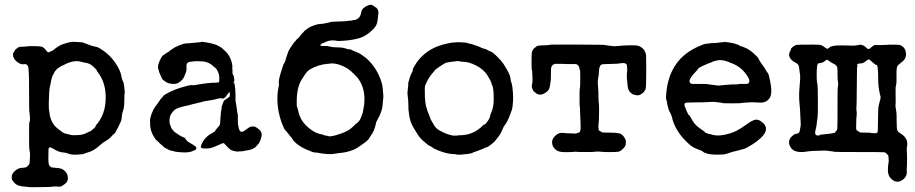

<svg xmlns="http://www.w3.org/2000/svg" viewBox="-20 -620 3869 812"><path d="M406 -413Q458 -381 485 -324Q491 -310 492 -304.5Q493 -299 494 -294.5Q495 -290 496.5 -284.5Q498 -279 500.5 -275Q503 -271 504.5 -260.5Q506 -250 506.5 -242.5Q507 -235 507.5 -232Q508 -229 507 -225Q506 -221 506 -205Q506 -168 501.5 -155Q497 -142 496.5 -137Q496 -132 495 -127Q494 -122 494 -116Q494 -110 480 -82.5Q466 -55 463 -54Q460 -53 455 -47Q442 -32 429 -25Q416 -18 404 -7Q377 19 347 26Q343 27 339 29Q331 33 306.5 34Q282 35 271 30.5Q260 26 250 25Q231 24 215 14.5Q199 5 195 4Q191 3 189 3.5Q187 4 186 6.5Q185 9 185 19Q184 55 185 66Q186 77 190 81.5Q194 86 196 87Q201 89 219 90Q247 91 260 110Q267 120 267 134.5Q267 149 254.5 158Q242 167 238 168.5Q234 170 222.5 169Q211 168 203.5 169Q196 170 193.5 170.5Q191 171 145.5 171.5Q100 172 98.5 171Q97 170 87.5 169.5Q78 169 75.5 168.5Q73 168 68 167Q47 164 36 147Q34 144 32 142Q30 140 29.5 128Q29 116 42.5 103.5Q56 91 71 90Q86 89 90 87.5Q94 86 98 81.5Q102 77 102 76.5Q102 76 103.5 74.5Q105 73 105 68.5Q105 64 105.5 63.5Q106 63 106.5 50.5Q107 38 107 33Q107 24 106 23L104 10Q103 10 103 -46.5Q103 -103 104 -103Q108 -106 106.5 -126.5Q105 -147 104 -147.5Q103 -148 103 -241Q103 -334 98 -341Q92 -351 81.5 -348.5Q71 -346 57 -355Q31 -372 36 -397Q37 -398 37.5 -397.5Q38 -397 39 -399.5Q40 -402 40 -402L43 -407Q43 -407 45 -410L48 -413Q56 -418 56 -418.5Q56 -419 58 -420Q64 -423 75 -422.5Q86 -422 90.5 -423.5Q95 -425 121 -425Q147 -425 156 -422.5Q165 -420 172.5 -410Q180 -400 182.5 -399Q185 -398 189 -400Q193 -402 195.5 -403Q198 -404 199.5 -405Q201 -406 202 -406Q203 -406 205 -407.5Q207 -409 208.5 -410.5Q210 -412 211 -412.5Q212 -413 213.5 -414.5Q215 -416 215 -416Q215 -416 216.5 -416.5Q218 -417 219 -418.5Q220 -420 223 -421.5Q226 -423 226.5 -423.5Q227 -424 231 -426Q235 -428 235.5 -429Q236 -430 258 -437Q280 -444 294 -443Q308 -442 320 -441.5Q332 -441 333 -439.5Q334 -438 338.5 -437Q343 -436 343.5 -435.5Q344 -435 347.5 -434Q351 -433 355 -431Q359 -429 364.5 -427.5Q370 -426 373 -425Q376 -424 377.5 -424Q379 -424 384 -422.5Q389 -421 390 -421.5Q391 -422 406 -413ZM385 -328Q365 -352 340 -355Q336 -355 322 -359Q293 -367 255 -348Q246 -343 244.5 -343Q243 -343 239.5 -341Q236 -339 232 -336Q217 -328 208.5 -311.5Q200 -295 199 -290Q198 -285 196.5 -280Q195 -275 196 -275Q194 -267 191.5 -256Q189 -245 188 -230.5Q187 -216 186.5 -190Q186 -164 187 -157.5Q188 -151 189 -146Q193 -98 228 -73Q231 -71 238.5 -65Q246 -59 250 -57.5Q254 -56 258.5 -54.5Q263 -53 263.5 -53.5Q264 -54 275 -50.5Q286 -47 309 -48.5Q332 -50 344.5 -57Q357 -64 358 -63Q358 -63 367 -68L368 -69Q368 -70 375 -75Q382 -80 386 -88L384 -87V-88Q429 -136 427 -215Q425 -274 394 -314Q390 -319 390.5 -320Q391 -321 385 -328Z M895 -74 900 -80Q900 -81 904 -84Q911 -92 911 -99.5Q911 -107 913 -130Q915 -153 916 -155Q917 -157 917 -162.5Q917 -168 918 -169.5Q919 -171 919 -173Q919 -175 920.5 -177Q922 -179 922 -182Q922 -185 924 -187Q926 -189 926 -192Q926 -195 947 -208Q952 -210 952 -219Q952 -228 951 -230Q950 -232 944.5 -224Q939 -216 935 -211.5Q931 -207 928.5 -205Q926 -203 926 -203.5Q926 -204 924.5 -204Q923 -204 922 -203Q921 -202 921 -203Q921 -204 914.5 -204.5Q908 -205 896.5 -201.5Q885 -198 867.5 -195.5Q850 -193 845.5 -192Q841 -191 838 -190Q835 -189 831 -188Q827 -187 818.5 -185Q810 -183 806 -182Q802 -181 795 -179.5Q788 -178 782.5 -176Q777 -174 765 -172Q728 -164 718 -155Q699 -137 697.5 -119.5Q696 -102 697.5 -98Q699 -94 701 -88.5Q703 -83 704 -80Q705 -77 712 -68.5Q719 -60 736.5 -49.5Q754 -39 756.5 -39Q759 -39 759.5 -39Q760 -39 759.5 -38Q759 -37 761 -37H762Q761 -36 762 -35Q763 -34 764 -34Q765 -34 764.5 -33Q764 -32 767 -29Q770 -26 772.5 -23Q775 -20 787 -13.5Q799 -7 805.5 -1.5Q812 4 811 4Q810 4 810 5.5Q810 7 811 7.5Q812 8 811 8Q807 9 809 11Q807 13 807 13Q807 14 806 14Q805 14 797 18Q781 26 753 24.5Q725 23 716 20Q707 17 704.5 17.5Q702 18 687.5 10.5Q673 3 673 2Q672 0 664 -6.5Q656 -13 650 -19.5Q644 -26 642.5 -26Q641 -26 632 -40Q616 -65 615 -91Q614 -117 615.5 -120Q617 -123 619 -131.5Q621 -140 622 -141Q623 -142 625 -147.5Q627 -153 627.5 -153.5Q628 -154 630.5 -159Q633 -164 634.5 -166Q636 -168 637 -169.5Q638 -171 638.5 -171Q639 -171 639 -172Q639 -173 641 -175Q643 -177 646.5 -182Q650 -187 650 -188L655 -194Q655 -195 656 -196.5Q657 -198 657 -198.5Q657 -199 660 -201.5Q663 -204 662.5 -204.5Q662 -205 666 -208.5Q670 -212 670 -213Q669 -216 693 -228.5Q717 -241 750 -251Q783 -261 791.5 -260Q800 -259 800 -259.5Q800 -260 815 -262Q830 -264 837 -265.5Q844 -267 855 -268Q875 -270 879 -270H886Q889 -270 896.5 -270.5Q904 -271 906 -273Q908 -275 907.5 -292.5Q907 -310 896 -327Q890 -336 890 -333Q890 -333 882 -340Q863 -359 834.5 -360.5Q806 -362 799 -360.5Q792 -359 781 -358Q767 -355 768.5 -339Q770 -323 766 -313.5Q762 -304 759.5 -297Q757 -290 749 -281Q733 -265 717.5 -265Q702 -265 693 -268Q684 -271 675 -278Q666 -285 666 -286Q666 -287 663.5 -291.5Q661 -296 657.5 -304.5Q654 -313 653 -315.5Q652 -318 651 -323Q650 -328 649 -328Q648 -328 648.5 -339.5Q649 -351 658.5 -369.5Q668 -388 672 -387Q673 -387 676.5 -390.5Q680 -394 680.5 -393.5Q681 -393 684 -395.5Q687 -398 687.5 -398Q688 -398 689.5 -399Q691 -400 692.5 -400.5Q694 -401 694 -401.5Q694 -402 697 -404.5Q700 -407 702 -408.5Q704 -410 711.5 -414.5Q719 -419 720 -420Q721 -421 739 -428.5Q757 -436 767.5 -436.5Q778 -437 783.5 -437.5Q789 -438 795 -438.5Q801 -439 805.5 -439.5Q810 -440 821 -441Q832 -442 832.5 -443Q833 -444 851 -441Q888 -435 904.5 -425.5Q921 -416 921 -415Q921 -414 929 -407Q955 -385 962 -347Q963 -340 962.5 -334.5Q962 -329 963 -325Q964 -321 963 -313L964 -304Q965 -305 965 -308Q965 -315 965.5 -307Q966 -299 968 -297Q968 -299 968 -302L969 -301Q969 -298 969.5 -291.5Q970 -285 970.5 -284.5Q971 -284 971 -292V-280V-282L970 -274L971 -266L972 -265Q972 -260 973.5 -254Q975 -248 976 -221V-194Q979 -179 979.5 -174Q980 -169 981 -163Q982 -157 983 -148.5Q984 -140 985 -139Q986 -138 986 -118V-97Q990 -75 992 -71Q999 -55 1016.5 -69Q1034 -83 1043 -85H1057Q1057 -85 1061.5 -82.5Q1066 -80 1066.5 -79.5Q1067 -79 1075 -73Q1091 -60 1085 -39Q1079 -18 1072.5 -11Q1066 -4 1065 -3V-2Q1050 14 1019 17Q1012 18 1009 19Q1006 20 999 20Q992 20 988.5 21Q985 22 971 19Q957 16 947.5 7Q938 -2 938.5 -2Q939 -2 935 -6Q931 -10 930 -11.5Q929 -13 926.5 -14Q924 -15 921 -14Q918 -13 916 -12Q914 -11 909.5 -9Q905 -7 900 -5Q874 8 855 8Q836 8 836 7Q836 6 834.5 6.5Q833 7 833 7Q833 7 833.5 6Q834 5 833 4.5Q832 4 830.5 4.5Q829 5 830 3Q831 0 829 0L830 -4Q839 -26 850 -37Q861 -48 866 -50.5Q871 -53 876.5 -56.5Q882 -60 884.5 -61.5Q887 -63 888 -64Q889 -65 889 -65.5Q889 -66 890 -67Q892 -68 892 -70Q892 -72 893.5 -72.5Q895 -73 895 -74ZM969 -276Q966 -271 968.5 -268.5Q971 -266 969 -275Z M1367 33Q1366 33 1365 33Q1367 33 1367 33ZM1577 -536Q1576 -514 1558 -496Q1529 -467 1500.5 -459Q1472 -451 1443.5 -448.5Q1415 -446 1408 -447Q1378 -453 1358 -443Q1355 -441 1352 -440Q1335 -435 1335 -428Q1335 -425 1349.5 -425.5Q1364 -426 1364 -425.5Q1364 -425 1369.5 -424Q1375 -423 1382.5 -421.5Q1390 -420 1400 -420Q1410 -420 1412.5 -419.5Q1415 -419 1422 -419Q1429 -419 1443.5 -414.5Q1458 -410 1458 -411Q1458 -412 1460.5 -411.5Q1463 -411 1466 -409.5Q1469 -408 1473 -406Q1499 -396 1509 -388.5Q1519 -381 1527.5 -375Q1536 -369 1553 -349Q1585 -309 1597 -259Q1599 -248 1598.5 -247Q1598 -246 1600 -229Q1602 -212 1601 -206Q1600 -200 1599 -187Q1598 -150 1577 -115Q1570 -104 1569 -94Q1564 -67 1546 -43Q1545 -41 1543 -38Q1537 -27 1525.5 -19Q1514 -11 1506 -5Q1483 12 1462.5 18Q1442 24 1436.5 24.5Q1431 25 1426 26Q1421 27 1410 28Q1399 29 1395 30Q1382 33 1363.5 31.5Q1345 30 1340 29Q1335 28 1329.5 27Q1324 26 1321 25.5Q1318 25 1311.5 25Q1305 25 1274 11.5Q1243 -2 1222 -24Q1218 -29 1218.5 -29.5Q1219 -30 1215.5 -34Q1212 -38 1210.5 -40.5Q1209 -43 1204 -48.5Q1199 -54 1194 -61Q1189 -68 1187 -69Q1183 -71 1174 -94Q1147 -163 1155 -235Q1156 -241 1156 -240Q1160 -259 1160 -262Q1156 -275 1167 -311Q1178 -347 1179.5 -348.5Q1181 -350 1182.5 -353.5Q1184 -357 1186 -361Q1188 -365 1188 -367.5Q1188 -370 1191.5 -379Q1195 -388 1196.5 -394Q1198 -400 1202.5 -408.5Q1207 -417 1209.5 -420Q1212 -423 1218.5 -433Q1225 -443 1226 -443Q1227 -443 1230.5 -448Q1234 -453 1235 -453.5Q1236 -454 1238.5 -456.5Q1241 -459 1241.5 -459Q1242 -459 1247 -465Q1252 -471 1252 -471.5Q1252 -472 1254 -474.5Q1256 -477 1256.5 -477.5Q1257 -478 1261.5 -482Q1266 -486 1265 -486.5Q1264 -487 1277.5 -497Q1291 -507 1307.5 -512.5Q1324 -518 1324 -517.5Q1324 -517 1329.5 -518Q1335 -519 1338 -519Q1341 -519 1345.5 -519.5Q1350 -520 1353.5 -521Q1357 -522 1359.5 -522.5Q1362 -523 1365 -523.5Q1368 -524 1372.5 -525Q1377 -526 1378 -527Q1379 -528 1411 -529Q1443 -530 1451 -531.5Q1459 -533 1460.5 -532.5Q1462 -532 1466.5 -533Q1471 -534 1473 -534.5Q1475 -535 1477.5 -535.5Q1480 -536 1483 -536Q1486 -536 1495 -543Q1504 -550 1506.5 -562.5Q1509 -575 1510.5 -577Q1512 -579 1514 -582Q1516 -585 1519 -587Q1522 -589 1526 -592Q1547 -605 1558 -596.5Q1569 -588 1570 -588.5Q1571 -589 1576.5 -581Q1582 -573 1580 -561Q1578 -549 1577 -536ZM1357 -47 1375 -43Q1389 -45 1391.5 -46Q1394 -47 1400 -48Q1406 -49 1407.5 -50.5Q1409 -52 1412 -52Q1415 -52 1432.5 -59Q1450 -66 1460.5 -74Q1471 -82 1479 -90.5Q1487 -99 1488 -98.5Q1489 -98 1492 -101Q1495 -106 1496 -106L1501 -111L1507 -124Q1515 -145 1515 -146V-148L1520 -177Q1527 -240 1498 -283Q1495 -289 1478.5 -305.5Q1462 -322 1457 -325Q1452 -328 1445 -333Q1415 -350 1387 -352Q1381 -352 1381 -351.5Q1381 -351 1365 -350Q1326 -347 1290 -326Q1282 -321 1275 -312Q1268 -303 1266.5 -300Q1265 -297 1259 -288Q1236 -256 1235 -197Q1235 -179 1235 -175Q1235 -171 1237 -166.5Q1239 -162 1243 -144Q1250 -116 1269 -95Q1304 -58 1339 -52Q1347 -51 1349 -49Q1351 -47 1357 -47Z M1704 -253Q1704 -253 1704 -252ZM1704 -256Q1704 -256 1704 -255ZM1707 -265 1706 -267Q1706 -268 1707 -271L1715 -298Q1717 -302 1719.5 -308Q1722 -314 1723 -315Q1724 -316 1724 -316.5Q1724 -317 1725 -320Q1726 -323 1726 -326Q1726 -329 1729 -334Q1774 -418 1877 -437Q1889 -440 1901.5 -440.5Q1914 -441 1917 -441.5Q1920 -442 1939.5 -440.5Q1959 -439 1959 -437.5Q1959 -436 1965 -435.5Q1971 -435 1971.5 -434.5Q1972 -434 1988 -429Q2004 -424 2013 -419.5Q2022 -415 2028 -414Q2034 -413 2043.5 -407.5Q2053 -402 2055 -402Q2060 -402 2076 -387Q2106 -358 2116 -339Q2117 -336 2122 -329Q2137 -303 2138.5 -291Q2140 -279 2141 -275Q2145 -268 2147 -252Q2149 -236 2149 -231Q2151 -214 2149.5 -189.5Q2148 -165 2145 -156Q2129 -110 2118.5 -96Q2108 -82 2106 -75Q2098 -55 2092 -47.5Q2086 -40 2084 -37Q2082 -34 2079 -30.5Q2076 -27 2073.5 -23.5Q2071 -20 2057 -9Q2043 2 2039 2.5Q2035 3 2026 7.5Q2017 12 2009 14.5Q2001 17 1997 19Q1993 21 1987.5 22.5Q1982 24 1976.5 27Q1971 30 1958 31Q1920 36 1911.5 33.5Q1903 31 1896.5 31.5Q1890 32 1872.5 28.5Q1855 25 1834 16.5Q1813 8 1809 4Q1805 0 1799.5 -2Q1794 -4 1788.5 -8.5Q1783 -13 1776 -19Q1758 -33 1747 -50.5Q1736 -68 1732 -75Q1718 -97 1713.5 -117.5Q1709 -138 1709.5 -140Q1710 -142 1708.5 -148.5Q1707 -155 1707 -172.5Q1707 -190 1706 -199L1703 -226ZM1935 -359Q1928 -359 1926.5 -360Q1925 -361 1918.5 -361.5Q1912 -362 1911.5 -361.5Q1911 -361 1904.5 -360.5Q1898 -360 1891.5 -359Q1885 -358 1875 -356.5Q1865 -355 1859 -351Q1853 -347 1847 -343.5Q1841 -340 1833 -334Q1825 -328 1823.5 -327Q1822 -326 1819 -322.5Q1816 -319 1812 -314Q1792 -293 1778 -258Q1776 -252 1776.5 -236Q1777 -220 1777 -219Q1776 -218 1778 -197Q1780 -176 1782 -170.5Q1784 -165 1786 -157Q1788 -149 1792.5 -139Q1797 -129 1799 -122Q1801 -115 1804.5 -110Q1808 -105 1812.5 -96Q1817 -87 1824.5 -79Q1832 -71 1850.5 -62Q1869 -53 1883 -49.5Q1897 -46 1898 -46.5Q1899 -47 1906 -46.5Q1913 -46 1915.5 -47Q1918 -48 1922 -48Q1982 -47 2024 -91Q2028 -95 2028 -94Q2029 -90 2035.5 -98.5Q2042 -107 2044 -110Q2046 -113 2047 -114.5Q2048 -116 2047.5 -116Q2047 -116 2050.5 -121.5Q2054 -127 2052.5 -127.5Q2051 -128 2056 -140Q2068 -166 2068 -197.5Q2068 -229 2066.5 -237.5Q2065 -246 2064.5 -250.5Q2064 -255 2062 -258Q2060 -261 2058 -269.5Q2056 -278 2041 -302Q2026 -326 1994.5 -342.5Q1963 -359 1935 -359Z M2683 -425Q2703 -416 2709 -399Q2710 -395 2711.5 -392.5Q2713 -390 2713 -323.5Q2713 -257 2711 -247Q2709 -237 2701 -229Q2688 -217 2678 -217Q2650 -217 2639 -239Q2634 -250 2633.5 -264Q2633 -278 2632 -281.5Q2631 -285 2631 -299Q2631 -313 2632 -316Q2633 -319 2632.5 -330.5Q2632 -342 2631 -346Q2626 -355 2609.5 -353Q2593 -351 2590 -350.5Q2587 -350 2559 -349.5Q2531 -349 2527 -348Q2514 -345 2513 -318Q2513 -307 2512.5 -306.5Q2512 -306 2511.5 -300Q2511 -294 2509 -284Q2507 -274 2509 -256.5Q2511 -239 2511 -213.5Q2511 -188 2512.5 -184.5Q2514 -181 2513.5 -142Q2513 -103 2511.5 -97Q2510 -91 2511 -79.5Q2512 -68 2513.5 -66.5Q2515 -65 2516 -68Q2521 -63 2524.5 -61Q2528 -59 2560 -59Q2603 -59 2609 -51Q2610 -50 2615 -46Q2627 -32 2627 -20.5Q2627 -9 2625 -4Q2623 1 2614 10Q2605 19 2598 21Q2591 23 2570.5 23Q2550 23 2544 23Q2532 23 2519 21.5Q2506 20 2498.5 21.5Q2491 23 2457 23Q2423 23 2418 22Q2413 21 2409.5 22Q2406 23 2376.5 23.5Q2347 24 2336 17Q2314 3 2315 -20Q2315 -33 2328 -45.5Q2341 -58 2353.5 -58Q2366 -58 2370 -57Q2374 -56 2381 -56Q2388 -56 2395 -56Q2413 -54 2418 -56Q2423 -58 2427 -59Q2431 -60 2432.5 -63Q2434 -66 2434.5 -68.5Q2435 -71 2435.5 -76Q2436 -81 2435.5 -90Q2435 -99 2435 -107Q2435 -115 2434.5 -115.5Q2434 -116 2433.5 -142Q2433 -168 2432 -168.5Q2431 -169 2431 -207.5Q2431 -246 2432 -246Q2434 -249 2434 -285Q2434 -321 2433 -329L2432 -321Q2431 -346 2415 -349Q2412 -349 2389.5 -349Q2367 -349 2359 -350Q2346 -350 2338 -350Q2316 -352 2311 -334Q2310 -331 2310 -307Q2310 -283 2309 -278.5Q2308 -274 2306.5 -261Q2305 -248 2300 -240Q2295 -232 2282 -225Q2260 -212 2241 -231L2236 -235Q2230 -245 2229 -254V-257Q2233 -275 2232 -287.5Q2231 -300 2231 -310.5Q2231 -321 2230 -323.5Q2229 -326 2228.5 -326.5Q2228 -327 2228 -356Q2228 -385 2229 -396.5Q2230 -408 2240.5 -417Q2251 -426 2253.5 -426Q2256 -426 2259.5 -427Q2263 -428 2283.5 -428.5Q2304 -429 2304 -430.5Q2304 -432 2417.5 -431.5Q2531 -431 2531.5 -430.5Q2532 -430 2548 -428Q2564 -426 2571 -425Q2578 -424 2587.5 -425Q2597 -426 2606.5 -426.5Q2616 -427 2617.5 -427.5Q2619 -428 2646.5 -428.5Q2674 -429 2683 -425Z M3041 -442Q3040 -444 3063 -440.5Q3086 -437 3095 -433Q3104 -429 3105.5 -429Q3107 -429 3106.5 -428Q3106 -427 3108 -427Q3112 -424 3112 -425Q3112 -426 3130.5 -418.5Q3149 -411 3167.5 -394Q3186 -377 3186.5 -375Q3187 -373 3189 -369.5Q3191 -366 3194 -360.5Q3197 -355 3201 -350Q3205 -345 3209.5 -338.5Q3214 -332 3215.5 -329.5Q3217 -327 3220 -321.5Q3223 -316 3227 -311.5Q3231 -307 3236 -282Q3248 -227 3236 -207Q3223 -186 3197 -186Q3187 -186 3174.5 -187Q3162 -188 3150 -187Q3138 -186 3126.5 -185.5Q3115 -185 3114 -184Q3113 -183 3075 -183Q3037 -183 3036 -184Q3035 -185 3027.5 -186Q3020 -187 3006.5 -188.5Q2993 -190 2978 -188.5Q2963 -187 2921 -187Q2879 -187 2877 -184Q2873 -177 2876 -170Q2879 -163 2885 -148Q2891 -133 2895 -133Q2897 -131 2907.5 -112Q2918 -93 2936 -80Q2954 -67 2957 -65Q2960 -63 2960 -62Q2960 -61 2964.5 -58.5Q2969 -56 2973 -55Q2981 -52 2981.5 -53Q2982 -54 2993 -50Q3014 -44 3043.5 -50Q3073 -56 3093 -66Q3113 -76 3136 -93Q3165 -114 3177.5 -114Q3190 -114 3201 -105Q3240 -76 3197 -36Q3177 -18 3164.5 -11Q3152 -4 3143.5 1.5Q3135 7 3127.5 9.5Q3120 12 3118 12Q3116 12 3113.5 13Q3111 14 3107 15Q3103 16 3093 18.5Q3083 21 3078.5 22Q3074 23 3066 26Q3058 29 3056 29.5Q3054 30 3047 32Q3040 34 3009 34Q2971 34 2953 22Q2955 20 2933 12Q2911 4 2898.5 -6.5Q2886 -17 2866 -39Q2831 -81 2822 -124Q2819 -135 2812.5 -146.5Q2806 -158 2802.5 -177Q2799 -196 2799 -196Q2795 -200 2798 -229Q2812 -371 2935 -424Q2959 -435 2967 -435Q2975 -435 2980 -436.5Q2985 -438 2999 -438Q3013 -438 3021 -440ZM2940 -265Q2975 -265 2975 -264Q2975 -263 2979 -263Q2983 -263 3018 -258Q3055 -262 3079 -263Q3105 -263 3105.5 -264Q3106 -265 3106.5 -265Q3107 -265 3110 -265Q3114 -265 3126.5 -265Q3139 -265 3142 -266Q3160 -274 3134 -308Q3110 -341 3068 -355Q3060 -358 3060 -358.5Q3060 -359 3054.5 -360.5Q3049 -362 3045 -363Q3028 -368 3011 -364Q2994 -360 2991.5 -358Q2989 -356 2981 -353.5Q2973 -351 2962.5 -346Q2952 -341 2949 -340Q2946 -339 2942 -336.5Q2938 -334 2934.5 -331.5Q2931 -329 2931 -327.5Q2931 -326 2919 -313Q2884 -276 2902 -267L2905 -265Z M3767 -171Q3770 -153 3770 -151.5Q3770 -150 3771 -146.5Q3772 -143 3772 -109Q3772 -73 3775.5 -67Q3779 -61 3788 -56Q3823 -35 3816 -1Q3814 8 3815 16Q3816 24 3816 54Q3816 84 3815 89.5Q3814 95 3815 103Q3817 122 3804 135Q3778 160 3752 139Q3736 126 3735 102L3736 80L3737 73L3738 66Q3739 67 3738.5 59Q3738 51 3738 49Q3738 47 3737 40.5Q3736 34 3734.5 34.5Q3733 35 3733 34Q3733 33 3729 29Q3725 25 3720.5 24Q3716 23 3612.5 23Q3509 23 3508 22Q3507 21 3501.5 20.5Q3496 20 3483 18Q3470 16 3459.5 17Q3449 18 3432 18Q3415 18 3408.5 19Q3402 20 3395 20.5Q3388 21 3384.5 22Q3381 23 3369 23Q3335 23 3323 2Q3311 -19 3323 -37Q3324 -39 3325.5 -40Q3327 -41 3333.5 -47Q3340 -53 3341 -52.5Q3342 -52 3345.5 -53.5Q3349 -55 3354 -56Q3361 -57 3363 -70Q3365 -83 3366 -88Q3367 -93 3366 -104Q3365 -115 3364.5 -135Q3364 -155 3361 -185Q3358 -215 3361.5 -252.5Q3365 -290 3364 -299.5Q3363 -309 3361.5 -319Q3360 -329 3360 -330.5Q3360 -332 3359 -337Q3358 -348 3346 -354Q3320 -367 3317 -387L3318 -395Q3318 -395 3319.5 -398.5Q3321 -402 3323.5 -407.5Q3326 -413 3325.5 -414Q3325 -415 3331.5 -420.5Q3338 -426 3343.5 -428.5Q3349 -431 3368 -431Q3435 -432 3445.5 -430.5Q3456 -429 3465 -422Q3478 -412 3480.5 -414Q3483 -416 3483.5 -416Q3484 -416 3488.5 -419.5Q3493 -423 3493.5 -423Q3494 -423 3496.5 -424Q3499 -425 3500.5 -425Q3502 -425 3506 -426Q3510 -427 3516.5 -427.5Q3523 -428 3542.5 -428Q3562 -428 3566 -427.5Q3570 -427 3585 -427Q3600 -427 3600.5 -428Q3601 -429 3608 -429Q3615 -429 3614 -431H3619Q3632 -429 3640.5 -421Q3649 -413 3651 -413Q3655 -411 3662.5 -418Q3670 -425 3676 -428Q3682 -431 3682.5 -430Q3683 -429 3708.5 -429.5Q3734 -430 3735 -430.5Q3736 -431 3736 -431Q3736 -431 3740 -431Q3744 -431 3750 -431Q3756 -431 3762 -431Q3777 -431 3784 -430Q3791 -429 3800 -421Q3809 -413 3811 -398Q3815 -372 3793 -357L3790 -355Q3790 -354 3784 -349.5Q3778 -345 3775 -340Q3771 -333 3771.5 -299.5Q3772 -266 3769.5 -259Q3767 -252 3767.5 -228.5Q3768 -205 3768 -188ZM3623 -352Q3605 -352 3604 -345Q3604 -342 3607 -343L3609 -344Q3605 -340 3604.5 -334.5Q3604 -329 3603.5 -249.5Q3603 -170 3602 -166Q3601 -162 3602.5 -151.5Q3604 -141 3603 -134Q3602 -127 3601.5 -116.5Q3601 -106 3601 -94Q3600 -76 3602 -71.5Q3604 -67 3605 -67.5Q3606 -68 3611 -64Q3616 -60 3620.5 -59.5Q3625 -59 3642.5 -59Q3660 -59 3662 -58Q3664 -57 3676.5 -56.5Q3689 -56 3691 -60.5Q3693 -65 3693 -94.5Q3693 -124 3693.5 -128Q3694 -132 3694 -150Q3694 -168 3697.5 -179Q3701 -190 3701 -192.5Q3701 -195 3702 -196Q3703 -197 3703 -200.5Q3703 -204 3704 -204V-211Q3694 -247 3694 -285Q3694 -353 3685 -345Q3684 -345 3681.5 -347.5Q3679 -350 3674 -353.5Q3669 -357 3664 -362Q3659 -367 3655.5 -368.5Q3652 -370 3642 -361.5Q3632 -353 3623 -352ZM3448 -50 3492 -55Q3495 -55 3499 -56Q3512 -58 3511.5 -59.5Q3511 -61 3515.5 -65Q3520 -69 3521 -74.5Q3522 -80 3522 -165Q3522 -250 3523 -250.5Q3524 -251 3524 -255.5Q3524 -260 3524 -260Q3526 -260 3525 -266Q3524 -272 3523.5 -278Q3523 -284 3522.5 -284.5Q3522 -285 3522 -308Q3522 -331 3521 -334Q3518 -345 3506.5 -350Q3495 -355 3488.5 -360.5Q3482 -366 3479 -367Q3476 -368 3471 -364Q3463 -356 3453 -354Q3443 -352 3441.5 -352Q3440 -352 3439 -350Q3435 -346 3434 -321Q3433 -283 3436 -270Q3439 -257 3439 -194Q3439 -131 3438 -127.5Q3437 -124 3435 -104.5Q3433 -85 3430 -74Q3422 -47 3438 -47Q3447 -47 3447 -48.5Q3447 -50 3448 -50Z"/></svg>

Font: TT2020 Style E
Style: Regular
Weight: 400
Version: Version 00.2